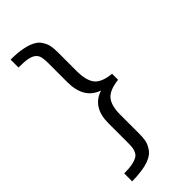

<svg xmlns="http://www.w3.org/2000/svg" viewBox="-262 -750 923 923"><g transform="rotate(-45 199.0 -288.5)"><path d="M32.2 125V70.8H36.6Q67.4 70.8 87.9 66.7Q108.4 62.5 120.6 55.7Q132.8 49.3 139.2 37.1Q145.5 24.9 147.2 12.7Q148.9 0.5 148.9 -18.6V-153.3Q148.9 -262.2 235.4 -289.6Q148.9 -319.3 148.9 -432.6V-565.4Q148.9 -587.4 145.3 -603.3Q141.6 -619.1 129.9 -629.2Q118.2 -639.2 96.4 -643.8Q74.7 -648.4 38.6 -648.4H32.7V-702.1Q80.1 -702.1 113.5 -695.3Q147 -688.5 167.5 -677.2Q177.2 -671.9 185.3 -664.8Q193.4 -657.7 198.7 -648.4Q210.4 -630.9 214.4 -612.5Q218.3 -594.2 218.3 -568.8V-438.5Q218.3 -376 241.2 -345.7Q264.6 -315.4 329.6 -309.1V-268.1Q266.1 -261.2 242.2 -232.4Q218.3 -203.6 218.3 -143.1V-12.7Q218.3 12.7 214.8 31Q211.4 49.3 199.7 67.9Q191.9 81.5 178.5 92Q165 102.5 144.8 109.6Q124.5 116.7 96.7 120.6Q68.8 124.5 32.2 125Z"/></g></svg>

Font: Ride Light
Style: Regular
Weight: 300
Version: Version 3.000